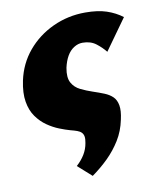

<svg xmlns="http://www.w3.org/2000/svg" viewBox="-75 -500 613 754"><g transform="rotate(-10 231.5 -122.5)"><path d="M234 196 179 147Q199 129 211.5 108.5Q224 88 228 64Q231 48 229.5 38.5Q228 29 222 22.5Q216 16 205 12Q194 8 178 4Q160 -1 136 -10.5Q112 -20 89 -36Q66 -52 48.5 -76.5Q31 -101 25 -136.5Q19 -172 29 -220Q43 -286 84.5 -335.5Q126 -385 186.5 -413Q247 -441 316 -441Q366 -441 400.5 -429.5Q435 -418 463 -397L375 -274Q360 -293 338.5 -309.5Q317 -326 285 -326Q267 -326 250.5 -315.5Q234 -305 223 -286Q212 -267 206 -240Q199 -202 210.5 -181Q222 -160 244.5 -149Q267 -138 291 -130Q315 -122 335 -114Q355 -106 368 -93.5Q381 -81 385 -59Q389 -37 381 -2Q372 42 350 77.5Q328 113 298.5 142Q269 171 234 196Z"/></g></svg>

Font: Ysabeau Infant Black
Style: Italic
Weight: 900
Italic angle: -12°
Designer: Christian Thalmann (Catharsis Fonts)
Version: Version 2.001;gftools[0.9.30]; featfreeze: ss01,ss02,lnum